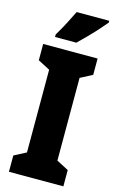

<svg xmlns="http://www.w3.org/2000/svg" viewBox="-138 -1033 631 1036"><g transform="rotate(15 177.0 -514.5)"><path d="M329 -51H25V-142L92 -177V-639L25 -674V-765H329V-674L262 -639V-177L329 -142ZM337 -968Q323 -951 299.5 -924.5Q276 -898 248.5 -870Q221 -842 196 -818H77V-832Q101 -872 120 -908.5Q139 -945 155 -978H337Z"/></g></svg>

Font: Noto Sans Tamil UI ExtraCondensed Black
Style: Regular
Weight: 900
Width: 2
Designer: Jelle Bosma - Monotype Design Team
Foundry: Monotype Imaging Inc.
Version: Version 2.004; ttfautohint (v1.8.4.7-5d5b)